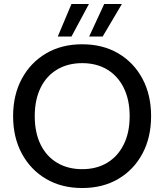

<svg xmlns="http://www.w3.org/2000/svg" viewBox="-20 -935 828 967"><path d="M394 12Q290 12 212 -34Q134 -80 90 -161.5Q46 -243 46 -350Q46 -457 90 -538.5Q134 -620 212 -666Q290 -712 394 -712Q498 -712 576 -666Q654 -620 697.5 -538.5Q741 -457 741 -350Q741 -243 697.5 -161.5Q654 -80 576 -34Q498 12 394 12ZM394 -83Q466 -83 519.5 -115Q573 -147 603 -207Q633 -267 633 -350Q633 -433 603 -493Q573 -553 519.5 -585Q466 -617 394 -617Q322 -617 268 -585Q214 -553 184.5 -493Q155 -433 155 -350Q155 -267 184.5 -207Q214 -147 268 -115Q322 -83 394 -83ZM429 -751 505 -915H594L497 -751ZM271 -751 340 -915H428L340 -751Z"/></svg>

Font: Ultramarine Medium
Style: Regular
Weight: 500
Designer: Colophon Foundry, Jonny Pinhorn
Foundry: Colophon Foundry
Version: Version 1.200; ttfautohint (v1.8.3)